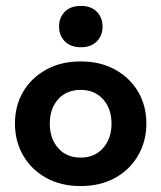

<svg xmlns="http://www.w3.org/2000/svg" viewBox="-20 -617 544 647"><path d="M251.7 10Q185.5 10 135.6 -17.6Q85.7 -45.2 58 -93.2Q30.4 -141.2 30.4 -200.5Q30.4 -260.8 58 -307.8Q85.7 -354.8 135.6 -382.4Q185.6 -410 251.8 -410Q318.1 -410 368 -382.4Q417.9 -354.8 445.5 -307.8Q473.2 -260.8 473.2 -200.5Q473.2 -141.2 445.5 -93.2Q417.9 -45.2 367.9 -17.6Q318 10 251.7 10ZM251.8 -85.9Q298.6 -85.9 327.2 -117.9Q355.8 -149.9 355.8 -200.5Q355.8 -251.1 327.2 -282.6Q298.5 -314.1 251.8 -314.1Q204.2 -314.1 176 -282.6Q147.8 -251.1 147.8 -200.5Q147.8 -149.9 176 -117.9Q204.2 -85.9 251.8 -85.9ZM252.8 -457.8Q218.2 -457.8 198.6 -477.5Q179 -497.2 179 -527.6Q179 -558 198.6 -577.6Q218.2 -597.1 252.8 -597.1Q286.7 -597.1 306.1 -577.6Q325.6 -558 325.6 -527.6Q325.6 -497.2 306.1 -477.5Q286.7 -457.8 252.8 -457.8Z"/></svg>

Font: Rokkitt SemiBold
Style: Regular
Weight: 600
Designer: Vernon Adams
Foundry: Vernon Adams
Version: Version 3.103